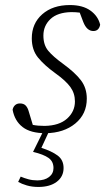

<svg xmlns="http://www.w3.org/2000/svg" viewBox="-20 -515 417 761"><path d="M161 13Q101 13 69.5 -11.5Q38 -36 30 -80Q32 -91 39.5 -98Q47 -105 59 -105Q74 -105 82 -96.5Q90 -88 94 -73L110 -20Q130 -16 157 -16Q215 -17 246 -45Q277 -73 277 -113Q277 -145 259 -170Q241 -195 199 -225Q156 -256 131 -286.5Q106 -317 106 -363Q106 -422 147.5 -458.5Q189 -495 257 -495Q308 -495 338.5 -473Q369 -451 377 -417Q372 -392 350 -392Q324 -392 310 -428L296 -465Q288 -466 279.5 -466.5Q271 -467 263 -467Q208 -466 180 -439.5Q152 -413 152 -374Q152 -337 171 -314Q190 -291 230 -262Q278 -227 301 -196.5Q324 -166 324 -124Q324 -63 278.5 -25.5Q233 12 161 13ZM111 87 154 0H177L144 71Q185 84 208.5 101.5Q232 119 232 151Q232 185 205 205.5Q178 226 132 226Q107 226 86.5 220Q66 214 52 206L62 185Q76 191 92.5 195.5Q109 200 128 200Q157 200 174.5 186.5Q192 173 192 151Q192 125 172.5 111Q153 97 111 87Z"/></svg>

Font: Source Serif 4 SmText Light
Style: Italic
Weight: 300
Italic angle: -12°
Designer: Frank Grießhammer
Foundry: Adobe
Version: Version 4.005;hotconv 1.1.0;makeotfexe 2.6.0